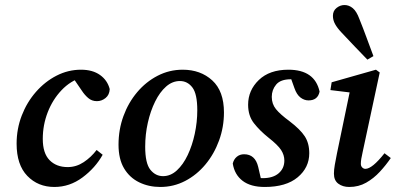

<svg xmlns="http://www.w3.org/2000/svg" viewBox="-20 -731 1573 763"><path d="M196 12Q131 12 88.5 -32Q46 -76 46 -160Q46 -219 66.5 -272Q87 -325 123 -366Q159 -407 205 -430.5Q251 -454 302 -454Q348 -454 377.5 -433Q407 -412 416 -377Q415 -354 399.5 -341.5Q384 -329 365 -329Q345 -329 330.5 -341.5Q316 -354 305 -371L264 -431L307 -424Q260 -410 224.5 -372.5Q189 -335 169.5 -284.5Q150 -234 150 -179Q150 -122 177 -94.5Q204 -67 249 -67Q283 -67 312.5 -86.5Q342 -106 364 -135L388 -116Q359 -64 308 -26Q257 12 196 12Z M617 12Q571 12 533 -6.5Q495 -25 473 -62Q451 -99 451 -156Q451 -216 470.5 -269.5Q490 -323 525 -364.5Q560 -406 606.5 -430Q653 -454 706 -454Q777 -454 823.5 -411.5Q870 -369 870 -284Q870 -226 850.5 -172.5Q831 -119 796.5 -77.5Q762 -36 716 -12Q670 12 617 12ZM628 -31Q658 -31 683 -54Q708 -77 726 -115Q744 -153 754 -199.5Q764 -246 764 -293Q764 -358 744.5 -383.5Q725 -409 695 -409Q665 -409 640 -387Q615 -365 596.5 -327.5Q578 -290 567.5 -243.5Q557 -197 557 -148Q557 -82 577.5 -56.5Q598 -31 628 -31Z M1021 -3 974 -29Q989 -25 1000 -24Q1011 -23 1024 -23Q1065 -23 1087.5 -42.5Q1110 -62 1110 -93Q1110 -115 1097 -135Q1084 -155 1047 -184Q1012 -212 989 -241.5Q966 -271 966 -315Q966 -372 1008.5 -413Q1051 -454 1126 -454Q1231 -454 1250 -367Q1243 -332 1206 -332Q1189 -332 1174 -343.5Q1159 -355 1150 -381L1130 -437L1174 -413Q1157 -416 1136 -416Q1095 -416 1077.5 -395Q1060 -374 1060 -346Q1060 -318 1076.5 -297.5Q1093 -277 1131 -249Q1173 -217 1191 -189.5Q1209 -162 1209 -122Q1209 -65 1163 -26.5Q1117 12 1032 12Q976 12 944 -12.5Q912 -37 905 -81Q909 -98 921 -108Q933 -118 950 -118Q994 -118 1006 -68Z M1307 -41Q1307 -56 1310.5 -76Q1314 -96 1319 -121L1373 -381L1392 -361L1293 -373L1298 -404L1474 -454L1489 -443L1421 -126Q1414 -97 1414 -80Q1414 -71 1419.5 -65.5Q1425 -60 1432 -60Q1459 -60 1508 -122L1533 -103Q1514 -75 1489.5 -48.5Q1465 -22 1435 -5Q1405 12 1368 12Q1342 12 1324.5 -1Q1307 -14 1307 -41ZM1464 -508 1440 -494Q1414 -521 1388 -548Q1362 -575 1336 -603Q1320 -620 1311.5 -635.5Q1303 -651 1303 -668Q1303 -688 1317.5 -699.5Q1332 -711 1349 -711Q1367 -711 1382 -698.5Q1397 -686 1408 -656Q1423 -619 1436.5 -582Q1450 -545 1464 -508Z"/></svg>

Font: Lisu Bosa ExtraBold
Style: Italic
Weight: 800
Italic angle: -19°
Designer: David Morse, Annie Olsen, Victor Gaultney, Frank Grießhammer (Latin)
Foundry: SIL International
Version: Version 2.000